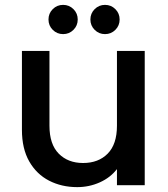

<svg xmlns="http://www.w3.org/2000/svg" viewBox="-20 -760 689 788"><path d="M183 -244Q183 -168 221 -129.5Q259 -91 321 -91Q384 -91 422 -129.5Q460 -168 460 -244V-551H574V0H460V-66Q433 -31 389.5 -11.5Q346 8 297 8Q233 8 181.5 -18.5Q130 -45 100 -97.5Q70 -150 70 -227V-551H183ZM239 -620Q214 -620 196.5 -637.5Q179 -655 179 -680Q179 -705 196.5 -722.5Q214 -740 239 -740Q264 -740 281.5 -722.5Q299 -705 299 -680Q299 -655 281.5 -637.5Q264 -620 239 -620ZM411 -620Q386 -620 368.5 -637.5Q351 -655 351 -680Q351 -705 368.5 -722.5Q386 -740 411 -740Q436 -740 453.5 -722.5Q471 -705 471 -680Q471 -655 453.5 -637.5Q436 -620 411 -620Z"/></svg>

Font: Poppins Medium
Style: Regular
Weight: 500
Designer: Ninad Kale (Devanagari), Jonny Pinhorn (Latin)
Version: Version 5.002